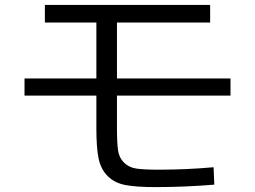

<svg xmlns="http://www.w3.org/2000/svg" viewBox="-20 -740 1040 783"><path d="M163 -720H837V-648H457V-420H920V-350H457V-218Q457 -157 461.5 -126.5Q466 -96 486 -76.5Q506 -57 536 -52.5Q566 -48 627 -48Q740 -48 851 -58L854 13Q734 23 613 23Q535 23 491 14.5Q447 6 419 -22Q391 -50 382 -94Q373 -138 373 -217V-350H80V-420H373V-648H163Z"/></svg>

Font: M PLUS 1p
Style: Regular
Weight: 400
Version: Version 1.062